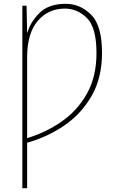

<svg xmlns="http://www.w3.org/2000/svg" viewBox="-20 -745 605 1005"><path d="M324 -725Q234 -725 186 -676.5Q138 -628 124 -575H122L119 -715H97V240H122V2Q224 -26 313.5 -86Q403 -146 458.5 -241Q514 -336 514 -469Q514 -611 457 -668Q400 -725 324 -725ZM320 -700Q385 -700 435 -650.5Q485 -601 485 -467Q485 -343 434.5 -254Q384 -165 301.5 -108Q219 -51 122 -22V-444Q122 -570 177 -635Q232 -700 320 -700Z"/></svg>

Font: Noto Sans Display Thin
Style: Regular
Weight: 250
Designer: Monotype Design Team
Foundry: Monotype Imaging Inc.
Version: Version 1.900